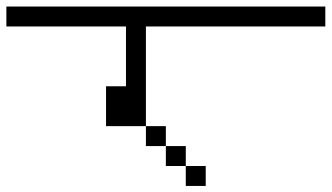

<svg xmlns="http://www.w3.org/2000/svg" viewBox="-20 -708 1040 602"><path d="M1000 -625H437.5V-312.5H312.5V-437.5H375V-625H0V-687.5H1000ZM437.5 -312.5H500V-250H437.5ZM500 -250H562.5V-187.5H500ZM562.5 -187.5H625V-125H562.5Z"/></svg>

Font: ChillBitmapSE 16px
Style: Regular
Weight: 400
Designer: Designed by Warren2060
Foundry: ChillType
Version: Version 1.000